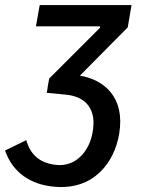

<svg xmlns="http://www.w3.org/2000/svg" viewBox="-61 -540 564 759"><path d="M128 -199 124 -173 198 -166C284 -158 321 -103 305 -17C293 55 241 120 162 112C94 105 58 69 43 14L-41 55C-11 142 60 190 153 198C311 213 391 101 410 -10C435 -157 349 -225 255 -241L444 -432L459 -520H96L81 -436H335L334 -430L134 -230L133 -227L130 -211Z"/></svg>

Font: Fixel Text 20240404 Medium
Style: Italic
Weight: 500
Width: 4
Italic angle: -10°
Designer: AlfaBravo + MacPaw
Foundry: Kyrylo Tkachov, Marchela Mozhyna, Serhii Makarenko, Maria Weinstein, Zakhar Kryvoshyya
Version: Version 1.211;Glyphs 3.2 (3225)